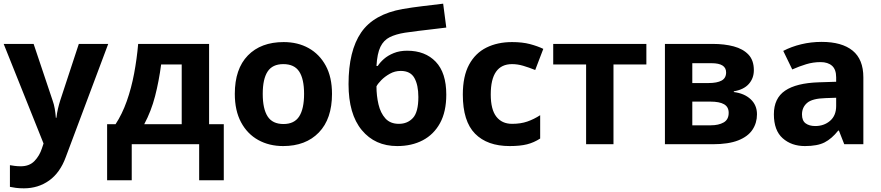

<svg xmlns="http://www.w3.org/2000/svg" viewBox="-20 -785 4794 1045"><path d="M0 -546H163L266 -239Q274 -217 278 -193.5Q282 -170 284 -144H287Q290 -170 295.5 -193.5Q301 -217 308 -239L409 -546H569L338 70Q307 155 247.5 197.5Q188 240 110 240Q85 240 66.5 237.5Q48 235 34 232V114Q45 116 60.5 118Q76 120 93 120Q140 120 167.5 91.5Q195 63 208 23L217 -4Z M1118 -546V-109H1198V196H1064V0H697V196H563V-109H609Q645 -164 670 -234.5Q695 -305 710 -385Q725 -465 732 -546ZM969 -434H857Q845 -343 824 -261.5Q803 -180 765 -109H969Z M1787 -274Q1787 -138 1715.5 -64Q1644 10 1521 10Q1445 10 1385.5 -23Q1326 -56 1292 -119.5Q1258 -183 1258 -274Q1258 -410 1329 -483Q1400 -556 1524 -556Q1601 -556 1660 -523Q1719 -490 1753 -427.5Q1787 -365 1787 -274ZM1410 -274Q1410 -193 1436.5 -151.5Q1463 -110 1523 -110Q1582 -110 1608.5 -151.5Q1635 -193 1635 -274Q1635 -355 1608.5 -395.5Q1582 -436 1522 -436Q1463 -436 1436.5 -395.5Q1410 -355 1410 -274Z M1877 -327Q1877 -508 1945.5 -608Q2014 -708 2172 -736Q2225 -745 2279.5 -751.5Q2334 -758 2392 -765L2409 -635Q2375 -631 2334.5 -626Q2294 -621 2254.5 -616.5Q2215 -612 2184 -607Q2134 -599 2101 -582.5Q2068 -566 2050.5 -530Q2033 -494 2029 -426H2036Q2048 -445 2069.5 -464Q2091 -483 2123 -496Q2155 -509 2196 -509Q2294 -509 2351.5 -449Q2409 -389 2409 -270Q2409 -177 2375 -115Q2341 -53 2281 -21.5Q2221 10 2142 10Q2021 10 1949 -77Q1877 -164 1877 -327ZM2151 -111Q2198 -111 2227.5 -143Q2257 -175 2257 -257Q2257 -322 2235.5 -360.5Q2214 -399 2161 -399Q2129 -399 2101.5 -383.5Q2074 -368 2055 -348.5Q2036 -329 2029 -315Q2029 -264 2040 -217Q2051 -170 2077.5 -140.5Q2104 -111 2151 -111Z M2754 10Q2632 10 2565.5 -57.5Q2499 -125 2499 -270Q2499 -370 2533 -433Q2567 -496 2627.5 -526Q2688 -556 2767 -556Q2823 -556 2864.5 -545Q2906 -534 2937 -519L2893 -404Q2858 -418 2827.5 -427Q2797 -436 2767 -436Q2651 -436 2651 -271Q2651 -189 2681.5 -150Q2712 -111 2767 -111Q2814 -111 2850 -123.5Q2886 -136 2920 -158V-31Q2886 -9 2848.5 0.5Q2811 10 2754 10Z M3498 -434H3319V0H3170V-434H2991V-546H3498Z M4083 -403Q4083 -359 4055.5 -328Q4028 -297 3974 -288V-284Q4031 -277 4065.5 -245Q4100 -213 4100 -163Q4100 -116 4075.5 -79Q4051 -42 3998 -21Q3945 0 3859 0H3599V-546H3859Q3923 -546 3973.5 -532.5Q4024 -519 4053.5 -488Q4083 -457 4083 -403ZM3932 -391Q3932 -441 3853 -441H3748V-333H3836Q3883 -333 3907.5 -346.5Q3932 -360 3932 -391ZM3946 -171Q3946 -203 3921 -217.5Q3896 -232 3846 -232H3748V-103H3849Q3891 -103 3918.5 -118.5Q3946 -134 3946 -171Z M4452 -557Q4562 -557 4620.5 -509.5Q4679 -462 4679 -364V0H4575L4546 -74H4542Q4507 -30 4468 -10Q4429 10 4361 10Q4288 10 4240 -32.5Q4192 -75 4192 -163Q4192 -250 4253 -291.5Q4314 -333 4436 -337L4531 -340V-364Q4531 -407 4508.5 -427Q4486 -447 4446 -447Q4406 -447 4368 -435.5Q4330 -424 4292 -407L4243 -508Q4287 -531 4340.5 -544Q4394 -557 4452 -557ZM4531 -253 4473 -251Q4401 -249 4373 -225Q4345 -201 4345 -162Q4345 -128 4365 -113.5Q4385 -99 4417 -99Q4465 -99 4498 -127.5Q4531 -156 4531 -208Z"/></svg>

Font: Noto IKEA Latin
Style: Bold
Weight: 700
Designer: Monotype Design Team
Foundry: Monotype Imaging Inc.
Version: Version 1.0